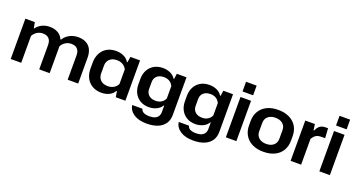

<svg xmlns="http://www.w3.org/2000/svg" viewBox="-51 -1471 4421 2385"><g transform="rotate(20 2159.5 -278.5)"><path d="M50 0V-533H175L189 -457H195Q225 -498 271 -520Q317 -542 371 -542Q435 -542 480.5 -516Q526 -490 547 -440H555Q584 -488 635 -515Q686 -542 748 -542Q810 -542 853.5 -518.5Q897 -495 919.5 -450Q942 -405 942 -340V0H803V-323Q803 -360 790 -385Q777 -410 753.5 -422.5Q730 -435 695 -435Q666 -435 641.5 -425Q617 -415 597.5 -397.5Q578 -380 565 -356Q565 -349 565 -342Q565 -335 565 -328V0H427V-323Q427 -360 414 -385Q401 -410 377 -422.5Q353 -435 319 -435Q276 -435 242.5 -413.5Q209 -392 189 -355V0Z M1250 9Q1197 9 1155.5 -8Q1114 -25 1084 -56Q1054 -87 1038 -131Q1022 -175 1022 -228V-305Q1022 -376 1050 -429.5Q1078 -483 1129 -512.5Q1180 -542 1250 -542Q1307 -542 1352.5 -519.5Q1398 -497 1420 -457H1426L1439 -533H1566V0H1439L1426 -77H1420Q1398 -36 1352.5 -13.5Q1307 9 1250 9ZM1298 -95Q1342 -95 1375.5 -115Q1409 -135 1426 -171V-363Q1409 -398 1375.5 -418Q1342 -438 1298 -438Q1258 -438 1229 -423.5Q1200 -409 1183.5 -382.5Q1167 -356 1167 -317V-216Q1167 -179 1183.5 -151Q1200 -123 1229 -109Q1258 -95 1298 -95Z M1910 177Q1804 177 1739.5 135Q1675 93 1663 21H1799Q1806 52 1836 66Q1866 80 1911 80Q1954 80 1982.5 68Q2011 56 2025.5 32.5Q2040 9 2040 -23V-108H2034Q2011 -68 1965 -46Q1919 -24 1865 -24Q1799 -24 1750.5 -52.5Q1702 -81 1675 -131.5Q1648 -182 1648 -250V-317Q1648 -385 1675.5 -435.5Q1703 -486 1752.5 -514Q1802 -542 1868 -542Q1923 -542 1968 -520.5Q2013 -499 2034 -462H2042L2052 -533H2180V-36Q2180 34 2146.5 81.5Q2113 129 2052.5 153Q1992 177 1910 177ZM1917 -127Q1961 -127 1993 -147Q2025 -167 2040 -203V-364Q2025 -400 1993 -420Q1961 -440 1917 -440Q1880 -440 1852 -426.5Q1824 -413 1808.5 -388Q1793 -363 1793 -327V-240Q1793 -205 1808.5 -179.5Q1824 -154 1852 -140.5Q1880 -127 1917 -127Z M2525 177Q2419 177 2354.5 135Q2290 93 2278 21H2414Q2421 52 2451 66Q2481 80 2526 80Q2569 80 2597.5 68Q2626 56 2640.5 32.5Q2655 9 2655 -23V-108H2649Q2626 -68 2580 -46Q2534 -24 2480 -24Q2414 -24 2365.5 -52.5Q2317 -81 2290 -131.5Q2263 -182 2263 -250V-317Q2263 -385 2290.5 -435.5Q2318 -486 2367.5 -514Q2417 -542 2483 -542Q2538 -542 2583 -520.5Q2628 -499 2649 -462H2657L2667 -533H2795V-36Q2795 34 2761.5 81.5Q2728 129 2667.5 153Q2607 177 2525 177ZM2532 -127Q2576 -127 2608 -147Q2640 -167 2655 -203V-364Q2640 -400 2608 -420Q2576 -440 2532 -440Q2495 -440 2467 -426.5Q2439 -413 2423.5 -388Q2408 -363 2408 -327V-240Q2408 -205 2423.5 -179.5Q2439 -154 2467 -140.5Q2495 -127 2532 -127Z M2894 0V-533H3033V0ZM2894 -606V-734H3034V-606Z M3391 10Q3327 10 3276 -7.5Q3225 -25 3189 -57.5Q3153 -90 3133.5 -136.5Q3114 -183 3114 -240V-294Q3114 -370 3148 -426Q3182 -482 3244 -512.5Q3306 -543 3392 -543Q3456 -543 3507 -525.5Q3558 -508 3594.5 -475.5Q3631 -443 3650 -397Q3669 -351 3669 -294V-240Q3669 -163 3635.5 -107Q3602 -51 3540 -20.5Q3478 10 3391 10ZM3391 -94Q3433 -94 3463 -108.5Q3493 -123 3509 -149.5Q3525 -176 3525 -210V-323Q3525 -358 3509 -384Q3493 -410 3463 -424.5Q3433 -439 3392 -439Q3351 -439 3320.5 -424.5Q3290 -410 3274 -384Q3258 -358 3258 -323V-210Q3258 -176 3274 -149.5Q3290 -123 3320.5 -108.5Q3351 -94 3391 -94Z M3750 0V-533H3877L3888 -454H3895Q3915 -499 3943.5 -519.5Q3972 -540 4018 -540H4049L4057 -411H4003Q3973 -411 3953 -403Q3933 -395 3918 -379.5Q3903 -364 3889 -341V0Z M4130 0V-533H4269V0ZM4130 -606V-734H4270V-606Z"/></g></svg>

Font: Hubot Sans SemiBold
Style: Regular
Weight: 600
Designer: Deni Anggara
Foundry: GitHub, Inc., Subsidiary of Microsoft Corporation
Version: Version 2.000